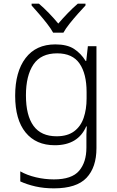

<svg xmlns="http://www.w3.org/2000/svg" viewBox="-20 -785 640 1051"><path d="M275 246Q220 246 174 235.5Q128 225 91 208V153Q128 174 176.5 185.5Q225 197 275 197Q373 197 413 150Q453 103 453 23V-11Q453 -32 453 -49Q453 -66 455 -93H452Q407 10 280 10Q177 10 120 -60Q63 -130 63 -261Q63 -392 120 -467Q177 -542 283 -542Q347 -542 385 -517.5Q423 -493 449 -451H452L461 -532H508V26Q508 131 453.5 188.5Q399 246 275 246ZM290 -39Q349 -39 385.5 -66Q422 -93 438 -140Q454 -187 454 -246V-281Q454 -381 415.5 -437Q377 -493 293 -493Q204 -493 163 -432Q122 -371 122 -263Q122 -153 163.5 -96Q205 -39 290 -39ZM271 -606Q259 -628 238 -655Q217 -682 194 -708.5Q171 -735 153 -755V-765H193Q220 -742 248 -713Q276 -684 299 -656Q323 -684 351 -713Q379 -742 406 -765H448V-755Q429 -735 405.5 -708.5Q382 -682 360.5 -655Q339 -628 327 -606Z"/></svg>

Font: Noto Sans Mono Light
Style: Regular
Weight: 300
Designer: Monotype Design Team
Foundry: Monotype Imaging Inc.
Version: Version 2.014; ttfautohint (v1.8.4.7-5d5b)